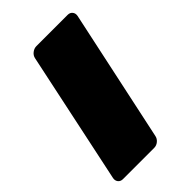

<svg xmlns="http://www.w3.org/2000/svg" viewBox="-173 -582 643 643"><g transform="rotate(-45 149.0 -260.0)"><path d="M16 0Q5 0 -1 -7.5Q-7 -15 -5 -26L94 -494Q96 -505 105.5 -512.5Q115 -520 126 -520H274Q285 -520 291 -512.5Q297 -505 295 -494L195 -26Q193 -15 184 -7.5Q175 0 164 0Z"/></g></svg>

Font: Rubik Light ExtraBold
Style: Italic
Weight: 800
Italic angle: -12°
Version: Version 2.104